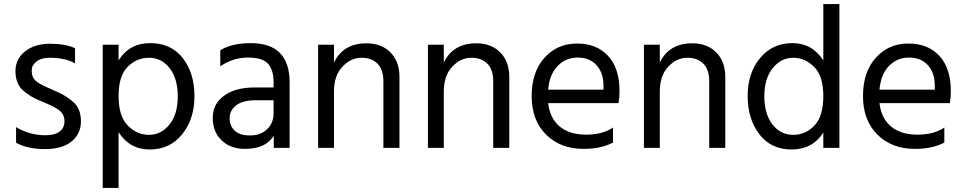

<svg xmlns="http://www.w3.org/2000/svg" viewBox="-20 -727 4742 944"><path d="M59 -25V-102Q126 -62 203 -62Q249 -62 273 -80Q297 -98 297 -131.5Q297 -165 270.5 -185Q244 -205 184.5 -228.5Q125 -252 90.5 -285Q56 -318 56 -377.5Q56 -437 103.5 -474.5Q151 -512 226 -512Q301 -512 349 -490V-415Q303 -443 223 -443Q183 -443 159.5 -424.5Q136 -406 136 -382.5Q136 -359 143 -345.5Q150 -332 170 -319Q194 -304 250 -280.5Q306 -257 342 -224Q378 -191 378 -130.5Q378 -70 332.5 -32Q287 6 201.5 6Q116 6 59 -25Z M713 -443Q652 -443 607.5 -398.5Q563 -354 563 -255Q563 -156 608 -110Q653 -64 712.5 -64Q772 -64 813 -114.5Q854 -165 854 -253Q854 -341 814 -392Q774 -443 713 -443ZM563 197H485V-507H563V-430Q616 -515 718.5 -515Q821 -515 878.5 -441.5Q936 -368 936 -254.5Q936 -141 875.5 -66.5Q815 8 716.5 8Q618 8 563 -77Z M1184 5Q1113 5 1069.5 -37Q1026 -79 1026 -147.5Q1026 -216 1081.5 -256.5Q1137 -297 1233 -297H1325V-323Q1325 -383 1298 -413.5Q1271 -444 1198.5 -444Q1126 -444 1063 -401V-480Q1120 -515 1213 -515Q1404 -515 1404 -321V0H1326V-60Q1287 5 1184 5ZM1325 -169V-234H1237Q1173 -234 1141 -209Q1109 -184 1109 -146Q1109 -108 1134 -84.5Q1159 -61 1210 -61Q1261 -61 1293 -91.5Q1325 -122 1325 -169Z M1944 0H1865V-328Q1865 -384 1836.5 -413.5Q1808 -443 1756.5 -443Q1705 -443 1663.5 -399Q1622 -355 1622 -277V0H1544V-507H1622V-419Q1667 -514 1782 -514Q1856 -514 1900 -469Q1944 -424 1944 -349Z M2484 0H2405V-328Q2405 -384 2376.5 -413.5Q2348 -443 2296.5 -443Q2245 -443 2203.5 -399Q2162 -355 2162 -277V0H2084V-507H2162V-419Q2207 -514 2322 -514Q2396 -514 2440 -469Q2484 -424 2484 -349Z M2675 -286H2947V-306Q2947 -369 2913 -406.5Q2879 -444 2820.5 -444Q2762 -444 2722 -403Q2682 -362 2675 -286ZM2850 5Q2735 5 2664.5 -65.5Q2594 -136 2594 -254.5Q2594 -373 2657 -443Q2720 -513 2817 -513Q2914 -513 2970 -452Q3026 -391 3026 -279Q3026 -247 3021 -220H2675Q2684 -145 2732 -105Q2780 -65 2861.5 -65Q2943 -65 2994 -100V-26Q2935 5 2850 5Z M3546 0H3467V-328Q3467 -384 3438.5 -413.5Q3410 -443 3358.5 -443Q3307 -443 3265.5 -399Q3224 -355 3224 -277V0H3146V-507H3224V-419Q3269 -514 3384 -514Q3458 -514 3502 -469Q3546 -424 3546 -349Z M4107 0H4028V-75Q3974 8 3872.5 8Q3771 8 3713.5 -67Q3656 -142 3656 -255Q3656 -368 3717 -441.5Q3778 -515 3875.5 -515Q3973 -515 4028 -430V-707H4107ZM3879.5 -443Q3821 -443 3779.5 -392.5Q3738 -342 3738 -254Q3738 -166 3778 -115Q3818 -64 3879.5 -64Q3941 -64 3984.5 -110Q4028 -156 4028 -254.5Q4028 -353 3983 -398Q3938 -443 3879.5 -443Z M4304 -286H4576V-306Q4576 -369 4542 -406.5Q4508 -444 4449.5 -444Q4391 -444 4351 -403Q4311 -362 4304 -286ZM4479 5Q4364 5 4293.5 -65.5Q4223 -136 4223 -254.5Q4223 -373 4286 -443Q4349 -513 4446 -513Q4543 -513 4599 -452Q4655 -391 4655 -279Q4655 -247 4650 -220H4304Q4313 -145 4361 -105Q4409 -65 4490.5 -65Q4572 -65 4623 -100V-26Q4564 5 4479 5Z"/></svg>

Font: Hind Vadodara
Style: Regular
Weight: 400
Designer: Hitesh Malaviya
Foundry: Indian Type Foundry
Version: Version 0.702;PS 1.0;hotconv 1.0.81;makeotf.lib2.5.63406